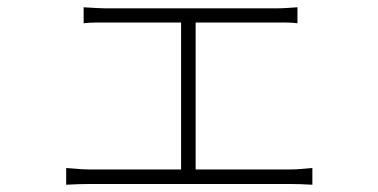

<svg xmlns="http://www.w3.org/2000/svg" viewBox="-20 -517 1040 528"><path d="M210 -497Q226 -496 244 -495Q262 -494 270 -494H733Q752 -494 768 -495Q784 -496 798 -497V-453Q784 -455 767 -455Q750 -455 733 -455H271Q263 -455 244 -455Q225 -455 210 -453ZM478 -30V-470H518V-30ZM162 -55Q178 -54 194.5 -52.5Q211 -51 225 -51H779Q795 -51 810 -52.5Q825 -54 839 -55V-9Q825 -10 807.5 -10.5Q790 -11 779 -11H225Q211 -11 195 -10.5Q179 -10 162 -9Z"/></svg>

Font: Noto Sans SC ExtraLight
Style: Regular
Weight: 250
Designer: Ryoko NISHIZUKA 西塚涼子 (kana, bopomofo & ideographs); Paul D. Hunt (Latin, Greek & Cyrillic); Sandoll Communications 산돌커뮤니
Foundry: Adobe
Version: Version 2.004-H2;hotconv 1.0.118;makeotfexe 2.5.65603